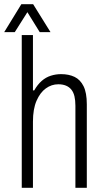

<svg xmlns="http://www.w3.org/2000/svg" viewBox="-42 -889 486 909"><path d="M61 0V-723H114V-461H120Q136 -489 155.5 -506Q175 -523 198.5 -530.5Q222 -538 247 -538Q284 -538 311 -525Q338 -512 353.5 -481Q369 -450 369 -395V0H315V-388Q315 -414 310.5 -433Q306 -452 296 -464.5Q286 -477 270.5 -483.5Q255 -490 234 -490Q202 -490 175 -470.5Q148 -451 131 -412Q114 -373 114 -313V0ZM-22 -737 59 -869H115L197 -737H146L73 -855L102 -854L28 -737Z"/></svg>

Font: Archivo Condensed ExtraLight
Style: Regular
Weight: 250
Width: 3
Designer: Hector Gatti
Foundry: Omnibus-Type
Version: Version 2.001